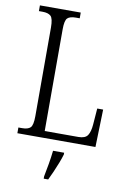

<svg xmlns="http://www.w3.org/2000/svg" viewBox="-100 -775 715 1056"><g transform="rotate(10 257.0 -246.5)"><path d="M35 0V-32H56Q88 -32 102 -45.5Q116 -59 116 -110V-604Q116 -655 101.5 -668.5Q87 -682 55 -682H35V-714H263V-682H242Q208 -682 194.5 -668.5Q181 -655 181 -606V-38H369Q407 -38 420.5 -58.5Q434 -79 437 -119L444 -210H477L471 0ZM221 208Q228 173 234.5 135.5Q241 98 245 61H307V71Q301 92 290.5 119Q280 146 268 173.5Q256 201 246 221H221Z"/></g></svg>

Font: Noto Serif Tamil Condensed Light
Style: Regular
Weight: 300
Width: 3
Designer: Indian Type Foundry, Tom Grace, and the Monotype Design Team
Foundry: Monotype Imaging Inc.
Version: Version 2.004; ttfautohint (v1.8.4.7-5d5b)